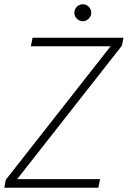

<svg xmlns="http://www.w3.org/2000/svg" viewBox="-23 -876 596 896"><path d="M-3 0 4 -37 493 -660H121L129 -700H553L546 -663L57 -40H444L436 0ZM364 -777Q348 -777 336 -788.5Q324 -800 324 -816Q324 -833 335.5 -844.5Q347 -856 364 -856Q380 -856 391.5 -844Q403 -832 403 -816Q403 -801 391 -789Q379 -777 364 -777Z"/></svg>

Font: DM Sans 10pt ExtraLight
Style: Italic
Weight: 250
Italic angle: -10°
Version: Version 4.004;gftools[0.9.30]